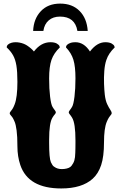

<svg xmlns="http://www.w3.org/2000/svg" viewBox="-20 -996 668 1061"><path d="M318.4 45.4Q136.2 45.4 92.3 -84Q76.2 -131.8 76.2 -187Q76.2 -242.7 71.8 -274.9Q67.4 -308.1 61 -322.8Q54.7 -337.9 48.8 -347.2Q43 -355.5 38.3 -360.4Q33.7 -365.2 33.7 -370.1Q33.7 -374.5 38.1 -379.4Q42.5 -384.3 48.6 -393.6Q54.7 -402.8 61 -419.4Q76.2 -458.5 76.2 -543.5Q76.2 -599.6 70.6 -633.8Q64.9 -668 52.2 -690.4Q39.6 -712.9 17.1 -733.9Q17.1 -752 43.9 -759.8Q64 -765.1 87.6 -760.7Q111.3 -756.3 129.4 -744.6Q153.8 -728.5 167.5 -711.4Q206.5 -762.7 258.8 -762.7Q280.8 -762.7 293.9 -755.4Q306.2 -748 308.6 -741.2L310.5 -733.9Q277.3 -702.1 264.4 -664.8Q251.5 -627.4 251.5 -562.5Q251.5 -504.9 256.8 -461.9Q262.2 -418.9 270 -405.8Q276.4 -395 282.5 -387.5Q288.6 -379.9 288.6 -375Q288.6 -370.6 282.7 -363.8Q275.9 -356.4 270 -346.2Q251.5 -316.4 251.5 -224.6V-206.5Q251.5 -121.6 261.2 -99.6Q270.5 -80.6 276.4 -76.7Q279.8 -74.2 283 -72.3Q286.1 -70.3 289.6 -68.4Q308.1 -59.1 336.2 -62.5Q364.3 -65.9 375 -79.6Q386.2 -93.8 390.9 -109.6Q395.5 -125.5 396 -150.9Q396.5 -161.6 396.7 -175.3Q397 -189 397 -205.6V-220.2Q397 -315.4 378.4 -345.7Q375 -351.1 371.8 -355.7Q368.7 -360.4 365.7 -363.8Q359.9 -370.6 359.9 -375Q359.9 -379.9 366 -387.5Q372.1 -395 378.4 -405.8Q386.2 -418.5 391.6 -461.9Q397 -505.4 397 -563Q397 -628.4 385.7 -665.5Q374.5 -702.6 344.7 -733.9Q344.7 -751 372.1 -759.8Q382.3 -762.7 396.5 -762.7Q444.3 -762.7 477.1 -711.4Q516.1 -762.7 562 -762.7Q584 -762.7 597.2 -755.4Q609.4 -748 611.8 -741.2L613.8 -733.9Q580.1 -701.7 567.9 -665Q559.1 -639.6 556.4 -604Q553.7 -568.4 554.9 -533Q556.2 -497.6 559.1 -472.7Q563 -439.9 572.3 -420.4Q581.5 -400.9 589.4 -389.6Q597.2 -378.4 597.2 -370.1Q597.2 -365.7 592.8 -361.3Q588.4 -356.4 582.3 -347.2Q576.2 -337.9 569.8 -322.3Q554.7 -286.1 554.7 -208.5Q554.7 -131.3 539.1 -84Q523.4 -36.6 492.2 -8.3Q432.6 45.4 318.4 45.4ZM163.1 -825.2Q166 -892.1 205.6 -934.1Q245.1 -976.1 312.5 -976.1Q379.4 -976.1 419.7 -935.5Q460 -895 464.8 -825.2H407.7Q394.5 -904.3 311.5 -904.3Q273.4 -904.3 249.3 -883.5Q225.1 -862.8 219.7 -825.2Z"/></svg>

Font: Sancreek
Style: Regular
Weight: 400
Designer: Vernon Adams
Foundry: Vernon Adams
Version: Version 1.100; ttfautohint (v1.8.4.7-5d5b)